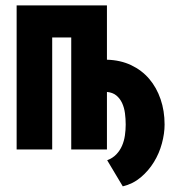

<svg xmlns="http://www.w3.org/2000/svg" viewBox="-20 -548 640 704"><path d="M372.1 -329.1Q421.9 -327.6 460.9 -309.1Q500 -290.5 527.1 -258.8Q554.2 -227.1 568.8 -184.3Q583.5 -141.6 583.5 -91.3Q583.5 -58.6 573.7 -22.2Q564 14.2 544.4 46.1Q524.9 78.1 496.1 102.3Q467.3 126.5 430.2 135.3L373 39.6Q393.6 31.7 406.7 17.8Q419.9 3.9 427.5 -13.7Q435.1 -31.2 438 -51.3Q440.9 -71.3 440.9 -91.3Q440.9 -112.3 438.2 -132.8Q435.5 -153.3 427.7 -170.2Q419.9 -187 406.5 -198Q393.1 -209 372.1 -210.9V0H241.2V-410.6H171.4V0H41V-528.3H372.1Z"/></svg>

Font: Roboto Mono
Style: Bold
Weight: 700
Designer: Google
Version: Version 2.000985; 2015; ttfautohint (v1.3)